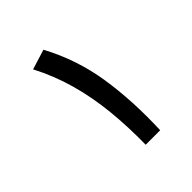

<svg xmlns="http://www.w3.org/2000/svg" viewBox="-191 -836 969 969"><g transform="rotate(-45 293.0 -352.0)"><path d="M296.4 0Q298.3 -127 286.6 -242.7Q274.9 -358.4 245.1 -465.1Q215.3 -571.8 163.6 -670.9L270.5 -704.1Q353.5 -549.8 380.6 -377.4Q407.7 -205.1 399.9 0Z"/></g></svg>

Font: Cascadia Mono
Style: Regular
Weight: 400
Monospace: yes
Designer: Aaron Bell
Foundry: Saja Typeworks
Version: Version 2404.023